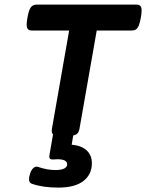

<svg xmlns="http://www.w3.org/2000/svg" viewBox="-20 -600 647 850"><path d="M606.9 -552.7Q606.9 -539.6 603.5 -522Q599.6 -499 594.2 -486.6Q588.9 -474.1 581.5 -469.5Q574.2 -464.8 562.5 -464.8H408.2L332 -30.8Q329.6 -16.6 323 -9.5Q316.4 -2.4 304.2 -0.5L297.4 40.5Q340.3 44.4 363.5 65.7Q386.7 86.9 386.7 123Q386.7 171.9 349.4 201.2Q312 230.5 237.8 230.5Q168.9 230.5 120.6 213.4Q108.4 209 108.4 192.4Q108.4 184.1 113.3 168.5Q118.2 153.3 126 145.5Q133.8 137.7 142.1 137.7Q144 137.7 147.9 138.7Q188.5 152.8 225.1 152.8Q251.5 152.8 264.4 146Q277.3 139.2 277.3 127.4Q277.3 105 233.9 105Q229.5 105 224.6 105.5Q219.7 106 214.4 106H211.4Q198.2 106 198.2 93.3Q198.2 89.8 198.7 87.9L214.8 -5.4Q209 -9.8 209 -20.5Q209 -26.9 210 -30.8L286.1 -464.8H122.1Q109.4 -464.8 103.8 -470.7Q98.1 -476.6 98.1 -491.2Q98.1 -504.4 101.6 -522Q107.4 -555.7 116.5 -567.6Q125.5 -579.6 142.6 -579.6H583Q595.7 -579.6 601.3 -573.7Q606.9 -567.9 606.9 -552.7Z"/></svg>

Font: Courier Prime Sans
Style: Bold Italic
Weight: 700
Italic angle: -10°
Designer: Alan Dague-Greene
Foundry: Quote-Unquote Apps
Version: Version 3.020